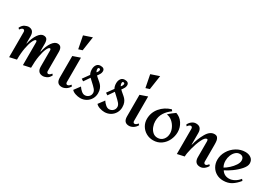

<svg xmlns="http://www.w3.org/2000/svg" viewBox="24 -1801 3912 2776"><g transform="rotate(30 1980.5 -413.5)"><path d="M704 -412V-92Q704 -78 711 -68.5Q718 -59 730 -59Q741 -59 754.5 -68Q768 -77 780 -94L798 -75Q773 -24 737 -8.5Q701 7 681 7Q584 7 584 -98V-368Q584 -378 579.5 -386Q575 -394 568 -394Q547 -394 524.5 -346.5Q502 -299 486.5 -212Q471 -125 471 -13L350 13V-368Q350 -378 346 -386Q342 -394 335 -394Q316 -394 292.5 -346Q269 -298 252.5 -211Q236 -124 236 -13L120 13V-407Q120 -423 112.5 -432.5Q105 -442 93 -442Q81 -442 68 -432Q55 -422 44 -404L25 -424Q50 -476 87 -492.5Q124 -509 143 -509Q237 -509 237 -404V-285H241Q266 -390 308.5 -449.5Q351 -509 397 -509Q437 -509 453 -485Q469 -461 469 -412V-285H475Q499 -390 541.5 -449.5Q584 -509 631 -509Q669 -509 686.5 -484.5Q704 -460 704 -412Z M991 -605 928 -585 887 -794 1026 -841ZM1023 -92Q1023 -77 1030 -68Q1037 -59 1049 -59Q1074 -59 1100 -94L1118 -75Q1096 -35 1061.5 -14Q1027 7 993 7Q902 7 902 -98V-458L1023 -500Z M1397 -487Q1396 -463 1387 -445Q1378 -427 1367.5 -413Q1357 -399 1353 -394Q1366 -379 1400 -351Q1431 -326 1450 -305.5Q1469 -285 1482 -253.5Q1495 -222 1495 -177Q1495 -125 1469.5 -81.5Q1444 -38 1400 -13Q1356 12 1303 12Q1264 12 1222 -2Q1180 -16 1159 -41L1232 -139Q1253 -107 1282 -82Q1311 -57 1340 -57Q1377 -57 1404 -82Q1431 -107 1431 -145Q1431 -176 1405 -206Q1379 -236 1331 -279Q1298 -308 1289 -318L1221 -219L1185 -243L1263 -351Q1243 -387 1243 -434Q1243 -480 1265 -510.5Q1287 -541 1329 -541Q1397 -541 1397 -487ZM1309 -473Q1309 -462 1313 -451Q1317 -440 1322 -429Q1333 -437 1341 -453Q1349 -469 1349 -481Q1349 -489 1343.5 -494.5Q1338 -500 1329 -500Q1317 -500 1313 -493Q1309 -486 1309 -473Z M1802 -487Q1801 -463 1792 -445Q1783 -427 1772.5 -413Q1762 -399 1758 -394Q1771 -379 1805 -351Q1836 -326 1855 -305.5Q1874 -285 1887 -253.5Q1900 -222 1900 -177Q1900 -125 1874.5 -81.5Q1849 -38 1805 -13Q1761 12 1708 12Q1669 12 1627 -2Q1585 -16 1564 -41L1637 -139Q1658 -107 1687 -82Q1716 -57 1745 -57Q1782 -57 1809 -82Q1836 -107 1836 -145Q1836 -176 1810 -206Q1784 -236 1736 -279Q1703 -308 1694 -318L1626 -219L1590 -243L1668 -351Q1648 -387 1648 -434Q1648 -480 1670 -510.5Q1692 -541 1734 -541Q1802 -541 1802 -487ZM1714 -473Q1714 -462 1718 -451Q1722 -440 1727 -429Q1738 -437 1746 -453Q1754 -469 1754 -481Q1754 -489 1748.5 -494.5Q1743 -500 1734 -500Q1722 -500 1718 -493Q1714 -486 1714 -473Z M2113 -605 2050 -585 2009 -794 2148 -841ZM2145 -92Q2145 -77 2152 -68Q2159 -59 2171 -59Q2196 -59 2222 -94L2240 -75Q2218 -35 2183.5 -14Q2149 7 2115 7Q2024 7 2024 -98V-458L2145 -500Z M2553 -488Q2487 -441 2449.5 -381.5Q2412 -322 2412 -242Q2412 -198 2429 -153Q2446 -108 2479 -78.5Q2512 -49 2558 -49Q2616 -49 2651.5 -91Q2687 -133 2687 -195Q2687 -242 2662.5 -290.5Q2638 -339 2597 -372.5Q2556 -406 2509 -410Q2530 -433 2554.5 -452Q2579 -471 2616 -498Q2688 -474 2730.5 -409Q2773 -344 2773 -266Q2773 -197 2742.5 -132Q2712 -67 2654.5 -26.5Q2597 14 2521 14Q2458 14 2405.5 -15.5Q2353 -45 2322 -96.5Q2291 -148 2291 -210Q2291 -317 2358.5 -398Q2426 -479 2534 -511Z M3325 -370V-92Q3325 -80 3332.5 -69.5Q3340 -59 3351 -59Q3366 -59 3377.5 -68.5Q3389 -78 3402 -94L3419 -75Q3401 -40 3369.5 -16.5Q3338 7 3302 7Q3254 7 3230 -20.5Q3206 -48 3206 -98V-360Q3206 -374 3203 -384Q3200 -394 3189 -394Q3155 -394 3120 -321.5Q3085 -249 3061 -155Q3037 -61 3037 -13L2920 13V-407Q2920 -422 2913 -432Q2906 -442 2893 -442Q2879 -442 2865.5 -430.5Q2852 -419 2843 -404L2825 -424Q2840 -459 2872 -484Q2904 -509 2941 -509Q2991 -509 3014 -481.5Q3037 -454 3037 -405V-212H3041Q3068 -323 3121.5 -416Q3175 -509 3250 -509Q3285 -509 3301 -488.5Q3317 -468 3321 -440.5Q3325 -413 3325 -370Z M3902 -394Q3902 -349 3853.5 -293.5Q3805 -238 3738.5 -190.5Q3672 -143 3625 -122Q3667 -55 3748 -55Q3793 -55 3838.5 -80.5Q3884 -106 3916 -148L3936 -124Q3884 -59 3826.5 -23.5Q3769 12 3690 12Q3626 12 3575.5 -17Q3525 -46 3496.5 -96.5Q3468 -147 3468 -210Q3468 -286 3509.5 -355.5Q3551 -425 3620 -467Q3689 -509 3766 -509Q3824 -509 3863 -479.5Q3902 -450 3902 -394ZM3577 -257Q3577 -197 3603 -154Q3640 -175 3681.5 -212.5Q3723 -250 3751 -293Q3779 -336 3779 -371Q3779 -406 3760.5 -425Q3742 -444 3709 -444Q3671 -444 3641 -416.5Q3611 -389 3594 -346Q3577 -303 3577 -257Z"/></g></svg>

Font: Amita
Style: Bold
Weight: 700
Designer: Eduardo Rodriguez Tunni, Modular Infotech, Brian J. Bonislawsky
Foundry: Eduardo Rodriguez Tunni, Modular Infotech, Brian J. Bonislawsky
Version: Version 1.003